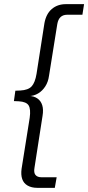

<svg xmlns="http://www.w3.org/2000/svg" viewBox="-20 -725 425 925"><path d="M160 180Q132 180 113 169Q94 158 87 137.5Q80 117 84 88L123 -157Q129 -199 118 -217Q107 -235 70 -237L47 -238L54 -288L78 -289Q116 -291 132.5 -309Q149 -327 156 -369L194 -613Q202 -658 229.5 -681.5Q257 -705 297 -705H385L377 -654H304Q284 -654 272 -643Q260 -632 256 -609L216 -359Q212 -330 198 -308.5Q184 -287 164 -275Q144 -263 120 -262V-263Q144 -262 160.5 -250.5Q177 -239 183.5 -218Q190 -197 185 -167L146 84Q142 107 151 118Q160 129 180 129H253L244 180Z"/></svg>

Font: Nunito Sans 10pt SemiCondensed Light
Style: Italic
Weight: 300
Width: 4
Italic angle: -9°
Designer: Vernon Adams
Foundry: Vernon Adams
Version: Version 3.101;gftools[0.9.27]